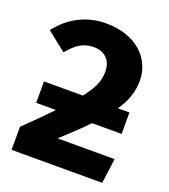

<svg xmlns="http://www.w3.org/2000/svg" viewBox="-128 -783 773 876"><g transform="rotate(20 258.5 -345.0)"><path d="M208 -121C260 -168 301 -207 332 -240H476V-344H420C457 -399 471 -444 471 -497C471 -603 385 -690 238 -690C141 -690 62 -646 6 -573L99 -499C140 -548 174 -569 222 -569C275 -569 309 -536 309 -481C309 -437 294 -400 250 -344H61V-240H157C122 -204 80 -161 29 -112V0H469L485 -121Z"/></g></svg>

Font: Fira Sans
Style: Bold
Weight: 700
Designer: Carrois Corporate & Edenspiekermann AG
Foundry: Carrois Corporate GbR & Edenspiekermann AG
Version: Version 4.203